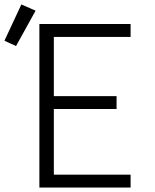

<svg xmlns="http://www.w3.org/2000/svg" viewBox="-78 -843 698 863"><path d="M99 0V-735H509V-677H164V-411H446V-353H164V-58H509V0ZM-6 -636 -58 -660 18 -823 82 -795Z"/></svg>

Font: Iosevka Curly Light Extended
Style: Regular
Weight: 300
Width: 7
Monospace: yes
Designer: Belleve Invis
Foundry: Belleve Invis
Version: Version 11.1.0; ttfautohint (v1.8.3)